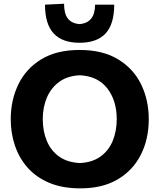

<svg xmlns="http://www.w3.org/2000/svg" viewBox="-20 -995 854 1028"><path d="M410.5 13.5Q314 13.5 243.5 -16.2Q173 -46 127.5 -97.8Q82 -149.5 59.8 -216Q37.5 -282.5 37.5 -356Q37.5 -460 78.8 -544.2Q120 -628.5 201.8 -678Q283.5 -727.5 406 -727.5Q530 -727.5 612.2 -677.5Q694.5 -627.5 735.5 -543.5Q776.5 -459.5 776.5 -357Q776.5 -250.5 734.2 -166.8Q692 -83 610.5 -34.8Q529 13.5 410.5 13.5ZM408 -122Q475.5 -125.5 519.2 -157.8Q563 -190 584 -242Q605 -294 605 -357Q605 -456.5 554.5 -521.8Q504 -587 408 -592Q341.5 -589 297.5 -557Q253.5 -525 231.2 -473Q209 -421 209 -357Q209 -293 230.5 -241Q252 -189 296 -157.2Q340 -125.5 408 -122ZM405.5 -766Q314 -766 267.5 -815.8Q221 -865.5 221 -970L323 -975Q323 -921.5 343.5 -895.5Q364 -869.5 405.5 -866Q489 -872.5 489 -970H591.5Q591.5 -865.5 545.2 -815.8Q499 -766 405.5 -766Z"/></svg>

Font: Commissioner Flair
Style: Bold
Weight: 700
Designer: Kostas Bartsokas
Foundry: Kostas Bartsokas
Version: Version 1.000; ttfautohint (v1.8.3)